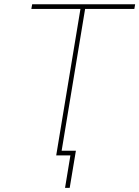

<svg xmlns="http://www.w3.org/2000/svg" viewBox="-20 -748 670 924"><path d="M130.9 -705.1 134.8 -727.5H630.4L626.5 -705.1H389.6L272.9 0H250.5L367.2 -705.1ZM293 156.2 318.8 0H266.1L270 -22.5H345.2L315.4 156.2Z"/></svg>

Font: Inter 16pt Thin
Style: Italic
Weight: 250
Italic angle: -9.3988°
Version: Version 4.001;git-66647c0bb